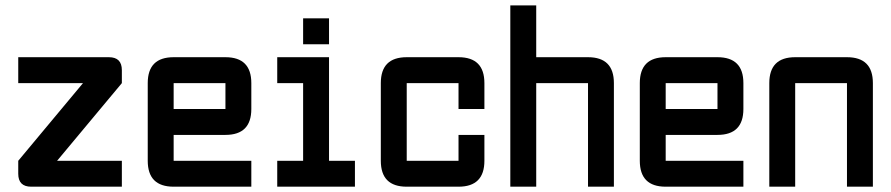

<svg xmlns="http://www.w3.org/2000/svg" viewBox="-20 -704 3360 724"><path d="M48.8 -488.3H390.6Q439.5 -488.3 439.5 -439.5V-390.6L195.3 -97.7H439.5V0H97.7Q48.8 0 48.8 -48.8V-97.7L293 -390.6H48.8Z M634.8 -488.3H830.1Q927.7 -488.3 927.7 -390.6V-293Q927.7 -195.3 830.1 -195.3H634.8V-97.7H927.7V0H634.8Q537.1 0 537.1 -97.7V-390.6Q537.1 -488.3 634.8 -488.3ZM830.1 -390.6H634.8V-293H830.1Z M1123 -537.1V-634.8H1220.7V-537.1ZM1025.4 0V-97.7H1123V-390.6H1025.4V-488.3H1220.7V-97.7H1318.4V0Z M1709 0H1513.7Q1416 0 1416 -97.7V-390.6Q1416 -488.3 1513.7 -488.3H1709Q1806.6 -488.3 1806.6 -390.6V-293H1709V-390.6H1513.7V-97.7H1709V-195.3H1806.6V-97.7Q1806.6 0 1709 0Z M1904.3 -683.6H2002V-488.3H2197.3Q2294.9 -488.3 2294.9 -390.6V0H2197.3V-390.6H2002V0H1904.3Z M2490.2 -488.3H2685.5Q2783.2 -488.3 2783.2 -390.6V-293Q2783.2 -195.3 2685.5 -195.3H2490.2V-97.7H2783.2V0H2490.2Q2392.6 0 2392.6 -97.7V-390.6Q2392.6 -488.3 2490.2 -488.3ZM2685.5 -390.6H2490.2V-293H2685.5Z M3173.8 -390.6H2978.5V0H2880.9V-390.6Q2880.9 -488.3 2978.5 -488.3H3173.8Q3271.5 -488.3 3271.5 -390.6V0H3173.8Z"/></svg>

Font: BabelStone Runic Norse
Style: Regular
Weight: 400
Designer: Andrew West
Foundry: BabelStone
Version: Version 3.002 March 14, 2022